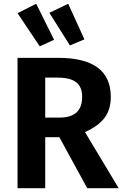

<svg xmlns="http://www.w3.org/2000/svg" viewBox="-20 -999 654 1019"><path d="M267 -788 191 -753 73 -929 172 -979ZM428 -790 351 -758 242 -931 342 -979ZM443 0 295 -271H220V0H73V-692H289Q568 -692 568 -485Q568 -417 534.5 -373Q501 -329 431 -298L610 0ZM220 -587V-375H297Q416 -375 416 -485Q416 -538 384.5 -562.5Q353 -587 286 -587Z"/></svg>

Font: FiraGO SemiBold
Style: Regular
Weight: 600
Designer: bBox Type
Foundry: bBox Type GmbH
Version: Version 1.001;PS 001.001;hotconv 1.0.88;makeotf.lib2.5.64775